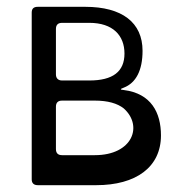

<svg xmlns="http://www.w3.org/2000/svg" viewBox="-20 -544 565 563"><path d="M91 -1H262C379 -1 452 -54 452 -147C452 -214 423 -270 343 -280C331 -281 332 -283 343 -287C379 -301 398 -338 398 -395C398 -478 338 -524 230 -524H91C79 -524 73 -519 73 -507V-18C73 -7 79 -1 91 -1ZM162 -308C150 -308 144 -315 144 -326V-459C144 -471 150 -477 162 -477H242C311 -477 345 -440 345 -387C345 -334 311 -308 242 -308ZM162 -89C150 -89 144 -95 144 -107V-231C144 -243 150 -249 162 -249H258C296 -249 324 -241 343 -226C400 -175 369 -89 258 -89Z"/></svg>

Font: OpenDyslexic3
Style: Regular
Weight: 400
Designer: Abelardo Gonzalez
Version: Version 3.001;PS 003.001;hotconv 1.0.88;makeotf.lib2.5.64775